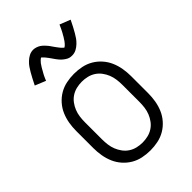

<svg xmlns="http://www.w3.org/2000/svg" viewBox="-225 -848 950 950"><g transform="rotate(-45 250.0 -373.5)"><path d="M250 8Q223 8 196.5 2.5Q170 -3 147 -16.5Q124 -30 106 -50.5Q88 -71 77.5 -95.5Q67 -120 62.5 -146.5Q58 -173 58 -200V-320Q58 -347 62.5 -373.5Q67 -400 77.5 -424.5Q88 -449 106 -469.5Q124 -490 147 -503.5Q170 -517 196.5 -522.5Q223 -528 250 -528Q277 -528 303.5 -522.5Q330 -517 353 -503.5Q376 -490 394 -469.5Q412 -449 422.5 -424.5Q433 -400 437.5 -373.5Q442 -347 442 -320V-200Q442 -173 437.5 -146.5Q433 -120 422.5 -95.5Q412 -71 394 -50.5Q376 -30 353 -16.5Q330 -3 303.5 2.5Q277 8 250 8ZM250 -47Q269 -47 288 -51.5Q307 -56 323 -66.5Q339 -77 350.5 -92.5Q362 -108 369 -125.5Q376 -143 378.5 -162Q381 -181 381 -200V-320Q381 -339 378.5 -358Q376 -377 369 -394.5Q362 -412 350.5 -427.5Q339 -443 323 -453.5Q307 -464 288 -468.5Q269 -473 250 -473Q231 -473 212 -468.5Q193 -464 177 -453.5Q161 -443 149.5 -427.5Q138 -412 131 -394.5Q124 -377 121.5 -358Q119 -339 119 -320V-200Q119 -181 121.5 -162Q124 -143 131 -125.5Q138 -108 149.5 -92.5Q161 -77 177 -66.5Q193 -56 212 -51.5Q231 -47 250 -47ZM308 -598Q303 -598 298 -598.5Q293 -599 288.5 -600.5Q284 -602 279.5 -604.5Q275 -607 270.5 -610Q266 -613 262.5 -616Q259 -619 255 -622.5Q251 -626 248 -630Q245 -634 241.5 -638Q238 -642 235.5 -646Q233 -650 230 -654Q227 -658 224 -662.5Q221 -667 217.5 -671.5Q214 -676 211 -680Q208 -684 205 -687.5Q202 -691 197.5 -695Q193 -699 192 -700Q191 -699 187.5 -697Q184 -695 181.5 -692Q179 -689 176 -686Q173 -683 171.5 -681Q170 -679 168.5 -676.5Q167 -674 165.5 -672Q164 -670 162.5 -667.5Q161 -665 159 -662Q157 -659 155.5 -656Q154 -653 152 -649.5Q150 -646 148 -642.5Q146 -639 144 -635.5Q142 -632 140 -628Q138 -624 136 -619.5Q134 -615 132 -610.5Q130 -606 128 -601L72 -624Q81 -642 89 -657.5Q97 -673 104.5 -685.5Q112 -698 119 -708.5Q126 -719 137.5 -730Q149 -741 162.5 -748Q176 -755 192 -755Q197 -755 202 -754Q207 -753 211.5 -751.5Q216 -750 220.5 -748Q225 -746 229.5 -743Q234 -740 237.5 -737Q241 -734 245 -730Q249 -726 252 -722.5Q255 -719 258.5 -715Q262 -711 264.5 -707Q267 -703 270 -699Q273 -695 276 -690.5Q279 -686 282.5 -681.5Q286 -677 289 -673Q292 -669 295 -665.5Q298 -662 302 -658.5Q306 -655 308 -653Q309 -653 312.5 -655.5Q316 -658 318.5 -660.5Q321 -663 324 -666.5Q327 -670 328.5 -672Q330 -674 331.5 -676Q333 -678 334.5 -680.5Q336 -683 337.5 -685.5Q339 -688 341 -690.5Q343 -693 344.5 -696.5Q346 -700 348 -703Q350 -706 352 -709.5Q354 -713 356 -717Q358 -721 360 -725Q362 -729 364 -733Q366 -737 368 -742Q370 -747 372 -751L428 -729Q419 -710 411 -695Q403 -680 395.5 -667Q388 -654 381 -644Q374 -634 362.5 -623Q351 -612 337.5 -605Q324 -598 308 -598Z"/></g></svg>

Font: Iosevka SS04 Light
Style: Regular
Weight: 300
Monospace: yes
Designer: Belleve Invis
Foundry: Belleve Invis
Version: Version 19.0.0; ttfautohint (v1.8.4)